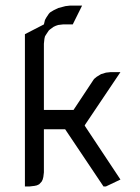

<svg xmlns="http://www.w3.org/2000/svg" viewBox="-20 -672 506 692"><path d="M69.8 0V-548.8L138.2 -584L142.1 -600.1L147 -608.9L155.8 -622.1L160.2 -627L172.9 -634.8L189.9 -643.1L215.8 -649.9L232.9 -651.9H275.9L242.2 -584H207L189.9 -582L181.2 -579.1L172.9 -575.2L160.2 -565.9L155.8 -562L147 -548.8L142.1 -541L140.1 -532.2L138.2 -514.2V-275.9H245.1L318.8 -387.2L328.1 -395L340.8 -402.8L344.2 -404.8L361.8 -410.2L378.9 -412.1H414.1L287.1 -223.1L285.2 -219.2L414.1 -24.9L361.8 0H353L214.8 -206.1H138.2V-50.8L136.2 -34.2L133.8 -24.9L129.9 -17.1L121.1 -7.8L112.8 -3.9L104 -2L86.9 0Z"/></svg>

Font: Petahja
Style: Regular
Weight: 400
Designer: T. Christopher White
Version: Version 1.1